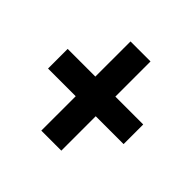

<svg xmlns="http://www.w3.org/2000/svg" viewBox="-128 -718 726 726"><g transform="rotate(45 235.0 -354.5)"><path d="M181 -300H33V-405H181V-593H288V-405H437V-300H288V-116H181Z"/></g></svg>

Font: Noto Sans Sinhala UI ExtraCondensed
Style: Bold
Weight: 700
Width: 2
Designer: Jelle Bosma - Monotype Design Team
Foundry: Monotype Imaging Inc.
Version: Version 2.006; ttfautohint (v1.8.4.7-5d5b)